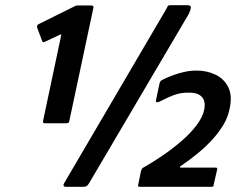

<svg xmlns="http://www.w3.org/2000/svg" viewBox="-20 -720 935 740"><path d="M235 0Q226 0 225 -5Q224 -10 229 -17L623 -689Q626 -697 628.5 -698.5Q631 -700 640 -700H701Q712 -700 715 -695Q718 -690 708 -667L324 -15Q320 -8 315.5 -4Q311 0 302 0ZM152 -245Q144 -245 146 -254L216 -585Q217 -589 213 -587L153 -559Q145 -555 143 -561L124 -611Q120 -623 129 -627L264 -694Q270 -697 272.5 -698Q275 -699 280 -699H331Q342 -699 340 -690L247 -253Q246 -248 243.5 -246.5Q241 -245 236 -245ZM523 0Q514 0 512.5 -1.5Q511 -3 513 -9L523 -60Q525 -66 527 -69.5Q529 -73 534 -75Q568 -94 606 -120Q644 -146 678.5 -175.5Q713 -205 737 -236.5Q761 -268 767 -297Q771 -315 767 -330Q763 -345 749 -354Q735 -363 707 -363Q675 -363 650 -353.5Q625 -344 608.5 -335Q592 -326 586 -326Q580 -326 581 -333L595 -399Q597 -405 599 -407.5Q601 -410 609 -414Q623 -421 644 -429Q665 -437 689 -442.5Q713 -448 738 -448Q777 -448 810 -432.5Q843 -417 859.5 -384.5Q876 -352 865 -301Q859 -270 842.5 -241.5Q826 -213 801 -185Q776 -157 744 -130.5Q712 -104 675 -79Q673 -77 673.5 -75.5Q674 -74 677 -74H812Q818 -74 817 -67L804 -10Q803 -2 801 -1Q799 0 791 0Z"/></svg>

Font: Glory ExtraBold
Style: Italic
Weight: 800
Italic angle: -12°
Version: Version 1.011